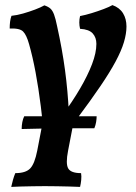

<svg xmlns="http://www.w3.org/2000/svg" viewBox="-20 -488 532 753"><path d="M153 81Q149 0 140 -71.5Q131 -143 119.5 -204.5Q108 -266 94 -315Q84 -351 70.5 -364.5Q57 -378 18 -376Q18 -390 19.5 -402.5Q21 -415 25 -426Q46 -428 70.5 -435Q95 -442 117.5 -450.5Q140 -459 154 -467Q169 -462 177.5 -454.5Q186 -447 192 -431Q198 -415 204 -385Q224 -295 235 -213Q246 -131 250 -46L226 -38Q265 -91 294.5 -141.5Q324 -192 341 -236.5Q358 -281 358 -316Q358 -341 343.5 -357Q329 -373 294 -375Q288 -400 294 -425Q315 -429 339.5 -436.5Q364 -444 386.5 -452.5Q409 -461 421 -468Q449 -458 462.5 -436Q476 -414 476 -384Q476 -356 466 -322.5Q456 -289 433.5 -247Q411 -205 374 -150.5Q337 -96 284 -25Q259 7 238.5 33Q218 59 201 79ZM24 245Q27 231 31 217Q35 203 40 191Q81 191 98.5 172.5Q116 154 126 103L158 -63H279L247 103Q237 154 247.5 172.5Q258 191 298 191Q300 203 298.5 218Q297 233 294 245Q275 244 252 243.5Q229 243 204.5 242.5Q180 242 156 242Q133 242 108 242.5Q83 243 61 243.5Q39 244 24 245ZM65 18Q65 4 67.5 -9Q70 -22 75 -32H359Q359 -22 357 -9.5Q355 3 350 15Q317 15 280.5 15Q244 15 206.5 15.5Q169 16 133 16.5Q97 17 65 18Z"/></svg>

Font: Vollkorn SemiBold
Style: Italic
Weight: 600
Italic angle: -11°
Designer: Friedrich Althausen
Foundry: Friedrich Althausen
Version: Version 5.000